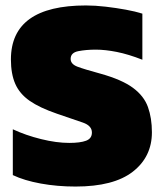

<svg xmlns="http://www.w3.org/2000/svg" viewBox="-20 -674 597 704"><path d="M257 10Q190 10 129.5 -1Q69 -12 27 -32V-200Q74 -178 130.5 -164Q187 -150 234 -150Q274 -150 295.5 -158Q317 -166 317 -188Q317 -213 284 -224.5Q251 -236 189 -257Q125 -279 88.5 -304.5Q52 -330 36 -366.5Q20 -403 20 -456Q20 -654 295 -654Q329 -654 367.5 -649.5Q406 -645 441.5 -638.5Q477 -632 502 -624V-455Q451 -475 408.5 -483.5Q366 -492 331 -492Q296 -492 267.5 -486.5Q239 -481 239 -458Q239 -439 264 -429.5Q289 -420 348 -404Q427 -382 467.5 -352Q508 -322 522.5 -281.5Q537 -241 537 -189Q537 -99 467 -44.5Q397 10 257 10Z"/></svg>

Font: Kanit ExtraBold
Style: Regular
Weight: 800
Designer: Katatrad Team
Foundry: CadsonDemak
Version: Version 2.000; ttfautohint (v1.8.3)